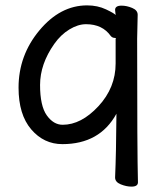

<svg xmlns="http://www.w3.org/2000/svg" viewBox="-20 -512 616 714"><path d="M213 -48Q282 -48 346 -117Q410 -186 410 -276V-367L411 -369Q411 -371 407 -371Q398 -371 392 -378Q361 -422 300 -422Q270 -422 238 -402.5Q206 -383 182 -349Q129 -274 129 -196Q129 -118 154 -83Q179 -48 213 -48ZM469 182Q450 182 429 173.5Q408 165 408 148Q412 59 413 -89Q351 24 212 24Q143 24 96 -31Q49 -86 49 -186Q49 -306 126.5 -399Q204 -492 304 -492Q343 -492 374.5 -477Q406 -462 410 -456L408 -475Q408 -491 432 -491Q451 -491 471.5 -482.5Q492 -474 492 -457L490 -368Q490 60 493 166Q493 182 469 182Z"/></svg>

Font: LXGW WenKai Lite
Style: Bold
Weight: 700
Designer: LXGW / Fontworks Inc.
Foundry: LXGW / Fontworks Inc.
Version: Version 1.330;April 28, 2024